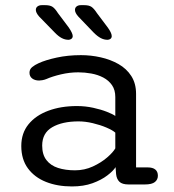

<svg xmlns="http://www.w3.org/2000/svg" viewBox="-20 -696 659 726"><path d="M466.5 1.5Q442 1.5 431.5 -8.8Q421 -19 419 -37.5L417 -64Q408.5 -50 386 -32.8Q363.5 -15.5 329.8 -3.2Q296 9 252 9Q197 9 153.8 -8.2Q110.5 -25.5 85.5 -59.5Q60.5 -93.5 60.5 -144Q60.5 -192.5 87.8 -226Q115 -259.5 162.5 -277.2Q210 -295 271 -295Q302.5 -295 332.2 -288.5Q362 -282 384.2 -273.2Q406.5 -264.5 416 -257.5V-329Q416 -356 403.5 -374Q391 -392 370.5 -402.8Q350 -413.5 325.2 -418Q300.5 -422.5 276 -422.5Q243.5 -422.5 210.5 -414.8Q177.5 -407 155 -397Q147.5 -394 140.2 -392.8Q133 -391.5 128 -391.5Q112 -391.5 101.8 -399.2Q91.5 -407 91.5 -421Q91.5 -434 101.5 -442.2Q111.5 -450.5 126 -457Q152 -469 194.2 -478.2Q236.5 -487.5 286 -487.5Q324 -487.5 360.8 -479.2Q397.5 -471 428 -453.8Q458.5 -436.5 476.5 -408.5Q494.5 -380.5 494.5 -341V-63H538.5Q557.5 -63 567.2 -55Q577 -47 577 -31.5Q577 -17 565.8 -7.8Q554.5 1.5 527.5 1.5ZM416 -194.5Q406 -203.5 382.8 -213.5Q359.5 -223.5 331.2 -230.2Q303 -237 277 -237Q215.5 -237 177.5 -215Q139.5 -193 139.5 -145.5Q139.5 -111.5 155.5 -90.8Q171.5 -70 199.5 -61Q227.5 -52 263.5 -52Q299.5 -52 331 -66.5Q362.5 -81 385 -100.5Q407.5 -120 416 -135ZM239 -545.5Q226 -545.5 213.5 -552Q201 -558.5 187 -573L128 -633.5Q121.5 -641 118.5 -647.2Q115.5 -653.5 115.5 -658.5Q115.5 -667 122 -671.8Q128.5 -676.5 138 -676.5H151Q169 -676.5 178.5 -670.2Q188 -664 199 -646.5L240 -592Q255 -570 255 -559.5Q255 -553 250 -549.2Q245 -545.5 239 -545.5ZM386.5 -545.5Q373.5 -545.5 361 -552Q348.5 -558.5 334 -573L276 -633.5Q263.5 -647.5 263.5 -658.5Q263.5 -667 269.8 -671.8Q276 -676.5 285.5 -676.5H298.5Q316.5 -676.5 326 -670Q335.5 -663.5 346.5 -646.5L387.5 -592Q402.5 -571 402.5 -559.5Q402.5 -553 397.8 -549.2Q393 -545.5 386.5 -545.5Z"/></svg>

Font: Sono Monospace
Style: Regular
Weight: 400
Designer: Tyler Finck
Foundry: Tyler Finck
Version: Version 2.112